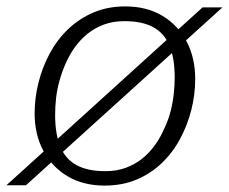

<svg xmlns="http://www.w3.org/2000/svg" viewBox="-55 -567 714 599"><path d="M274 -33Q309 -33 337.5 -43.5Q366 -54 388.5 -72Q411 -90 428.5 -114.5Q446 -139 458 -167Q470 -192 477 -219Q484 -246 487 -273Q490 -300 490 -325Q490 -385 474 -424Q458 -463 423.5 -482Q389 -501 333 -501Q298 -501 269.5 -490.5Q241 -480 218.5 -462Q196 -444 178.5 -419.5Q161 -395 149 -367Q138 -342 130.5 -315Q123 -288 120 -261.5Q117 -235 117 -209Q117 -149 133 -110Q149 -71 183.5 -52Q218 -33 274 -33ZM271 12Q205 12 156 -17Q107 -46 80 -97Q53 -148 53 -213Q53 -261 65 -309Q77 -357 100 -400Q123 -443 157.5 -476Q192 -509 236.5 -528Q281 -547 336 -547Q403 -547 452 -517.5Q501 -488 527.5 -437Q554 -386 554 -321Q554 -272 542 -224.5Q530 -177 507 -134Q484 -91 449.5 -58Q415 -25 370.5 -6.5Q326 12 271 12ZM-35 11 577 -544H639L26 11Z"/></svg>

Font: Roboto Serif ExtraLight
Style: Italic
Weight: 250
Italic angle: -10°
Designer: Greg Gazdowicz
Foundry: Commercial Type
Version: Version 1.008